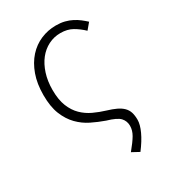

<svg xmlns="http://www.w3.org/2000/svg" viewBox="-166 -580 755 846"><g transform="rotate(-30 211.5 -157.5)"><path d="M297 177 260 157Q289 122 302 99.5Q315 77 315 54Q315 30 299.5 13Q284 -4 235 -18Q201 -30 168.5 -46Q136 -62 110 -88.5Q84 -115 68 -154.5Q52 -194 52 -253Q52 -311 68 -355.5Q84 -400 111.5 -430.5Q139 -461 175.5 -476.5Q212 -492 252 -492Q277 -492 296.5 -487Q316 -482 332.5 -473.5Q349 -465 362.5 -454.5Q376 -444 388 -433L362 -402Q339 -424 313.5 -438.5Q288 -453 253 -453Q220 -453 191.5 -438.5Q163 -424 142.5 -398Q122 -372 110 -335Q98 -298 98 -253Q98 -203 111.5 -169.5Q125 -136 147.5 -114Q170 -92 199 -78.5Q228 -65 258 -56Q285 -48 304 -39Q323 -30 335 -18Q347 -6 352 10Q357 26 357 48Q357 72 341.5 105.5Q326 139 297 177Z"/></g></svg>

Font: CV Source Sans Light
Style: Regular
Weight: 300
Designer: Paul D. Hunt
Foundry: Adobe Systems Incorporated
Version: Version 3.001